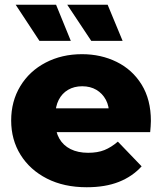

<svg xmlns="http://www.w3.org/2000/svg" viewBox="-20 -779 682 808"><path d="M345 9Q249 9 177.5 -27.5Q106 -64 66.5 -127.5Q27 -191 27 -272Q27 -353 65.5 -416.5Q104 -480 172 -515.5Q240 -551 325 -551Q405 -551 471 -518.5Q537 -486 576 -423Q615 -360 615 -270Q615 -260 614 -247Q613 -234 612 -223H183V-323H511L439 -295Q440 -332 425.5 -359Q411 -386 385.5 -401Q360 -416 326 -416Q292 -416 266.5 -401Q241 -386 227 -358.5Q213 -331 213 -294V-265Q213 -225 229.5 -196Q246 -167 277 -151.5Q308 -136 351 -136Q391 -136 419.5 -147.5Q448 -159 476 -183L576 -79Q537 -36 480 -13.5Q423 9 345 9ZM364 -607 263 -759H433L496 -607ZM146 -607 46 -759H216L278 -607Z"/></svg>

Font: MOST Montserrat ExtraBold
Style: Regular
Weight: 800
Designer: Julieta Ulanovsky
Foundry: Julieta Ulanovsky
Version: Version 8.000;March 11, 2024;FontCreator 15.0.0.2926 64-bit